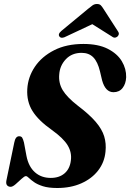

<svg xmlns="http://www.w3.org/2000/svg" viewBox="-20 -931 652 961"><path d="M266.5 10Q222.5 10 194.5 1Q166.5 -8 150 -19.8Q133.5 -31.5 124.5 -40.5Q115.5 -49.5 109.5 -49.5Q102.5 -49.5 88.2 -36.2Q74 -23 58.8 -9.5Q43.5 4 33.5 4Q22 4 15.5 -3.5Q9 -11 12 -27.5L51.5 -218Q57.5 -249 75.5 -249Q86.5 -249 91 -242Q95.5 -235 100 -217.5L112.5 -150.5Q123 -97 154.8 -68.8Q186.5 -40.5 234 -40.5Q276.5 -40.5 303 -63.2Q329.5 -86 334.5 -126.5Q340.5 -167 319 -203Q297.5 -239 239.5 -280.5Q172 -328 142.5 -375.5Q113 -423 116.5 -485Q120 -545.5 154.5 -596.8Q189 -648 250.8 -679.5Q312.5 -711 397.5 -711Q471.5 -711 519.2 -686.8Q567 -662.5 589.8 -624.5Q612.5 -586.5 611.5 -544.5Q610 -511.5 593.5 -490.5Q577 -469.5 548 -469.5Q507.5 -469.5 491 -529L480.5 -573.5Q469 -621.5 447 -644Q425 -666.5 388.5 -666.5Q340 -666.5 309.8 -634.8Q279.5 -603 276.5 -558.5Q272.5 -515 294.2 -479.2Q316 -443.5 369.5 -402Q427 -358.5 458.8 -321.5Q490.5 -284.5 501.5 -248.5Q512.5 -212.5 508 -171.5Q503 -119 471.5 -78Q440 -37 387.2 -13.5Q334.5 10 266.5 10ZM312 -749Q288.5 -736 278.5 -747Q267.5 -759.5 287.5 -776.5L420.5 -886.5Q433.5 -897.5 443.2 -904.2Q453 -911 465 -911Q478 -911 484.5 -904.5Q491 -898 498 -886.5L571.5 -772.5Q576.5 -764.5 574 -757.5Q571.5 -750.5 566.5 -747Q553 -737 539 -749L442 -810Z"/></svg>

Font: Fraunces 144pt S050
Style: Bold Italic
Weight: 700
Italic angle: -16°
Version: Version 1.000; ttfautohint (v1.8.3)